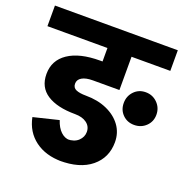

<svg xmlns="http://www.w3.org/2000/svg" viewBox="-146 -763 853 884"><g transform="rotate(20 280.5 -321.0)"><path d="M458 -552V-653H577V-552ZM249 11Q171 11 119 -27.5Q67 -66 53 -135L176 -165Q187 -131 206.5 -112.5Q226 -94 249 -94ZM-25 -552V-653H507V-552ZM238 11V-94Q273 -94 292.5 -112.5Q312 -131 312 -156H450Q450 -80 394 -34Q338 12 238 11ZM233 -215Q145 -215 95.5 -247Q46 -279 46 -344L185 -347Q185 -327 202.5 -319.5Q220 -312 251 -312ZM312 -156Q312 -183 290.5 -199Q269 -215 233 -215L251 -312Q309 -312 354 -292Q399 -272 424.5 -237Q450 -202 450 -156ZM46 -344Q46 -411 101.5 -448.5Q157 -486 257 -486V-389Q223 -389 204 -378Q185 -367 185 -347ZM257 -389V-486H387V-389ZM269 -435V-626H387V-435ZM505 -261Q471 -261 448.5 -283.5Q426 -306 426 -340Q426 -374 448.5 -397.5Q471 -421 505 -421Q539 -421 562.5 -397.5Q586 -374 586 -340Q586 -306 562.5 -283.5Q539 -261 505 -261Z"/></g></svg>

Font: Akshar Light SemiBold
Style: Regular
Weight: 600
Version: Version 1.100